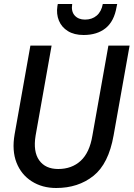

<svg xmlns="http://www.w3.org/2000/svg" viewBox="-20 -928 668 960"><path d="M261 12Q191 12 138.5 -21.5Q86 -55 62.5 -115Q39 -175 53 -256L132 -700H238L158 -250Q145 -170 176 -126.5Q207 -83 271 -83Q339 -83 383.5 -124Q428 -165 442 -250L522 -700H628L548 -251Q523 -109 447 -48.5Q371 12 261 12ZM398 -753Q351 -753 319.5 -772.5Q288 -792 274.5 -825Q261 -858 267 -897L269 -908H341Q335 -871 353.5 -850.5Q372 -830 405 -830Q440 -830 463.5 -850Q487 -870 494 -908H566L563 -894Q551 -822 508.5 -787.5Q466 -753 398 -753Z"/></svg>

Font: DM Mono Medium
Style: Italic
Weight: 500
Italic angle: -10°
Designer: Colophon Foundry
Foundry: Colophon Foundry
Version: Version 1.000; ttfautohint (v1.8.2.53-6de2)